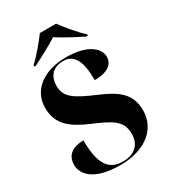

<svg xmlns="http://www.w3.org/2000/svg" viewBox="-223 -1044 1041 1168"><g transform="rotate(-30 298.0 -460.5)"><path d="M117 -781V-771H127C178 -796 259 -839 305 -869C350 -839 431 -796 483 -771H493V-781C450 -819 395 -886 362 -931H248C215 -886 160 -819 117 -781ZM271 10C450 10 557 -81 557 -211C557 -328 485 -379 364 -430C225 -489 175 -523 175 -601C175 -681 226 -713 283 -713C361 -713 394 -652 394 -516C490 -516 529 -554 529 -603C529 -665 458 -724 312 -724C156 -724 48 -646 48 -520C48 -403 122 -348 239 -298C358 -247 426 -217 426 -121C426 -44 376 -1 296 -1C202 -1 151 -60 151 -233C88 -233 27 -209 27 -131C27 -72 79 10 271 10Z"/></g></svg>

Font: Noto Serif Display ExtraBold
Style: Regular
Weight: 800
Designer: Monotype Design Team
Foundry: Monotype Imaging Inc.
Version: Version 2.009